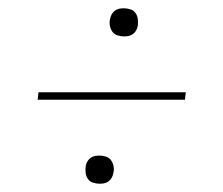

<svg xmlns="http://www.w3.org/2000/svg" viewBox="-20 -572 540 464"><path d="M280 -484Q272 -484 264 -486.5Q256 -489 251.5 -495.5Q247 -502 245.5 -510Q244 -518 246 -526Q247 -532 250 -537.5Q253 -543 258 -546.5Q263 -550 268.5 -551Q274 -552 279 -552Q287 -552 295 -549.5Q303 -547 307.5 -540.5Q312 -534 313 -526Q314 -518 313 -510Q312 -504 309 -498.5Q306 -493 301 -489.5Q296 -486 290.5 -485Q285 -484 280 -484ZM427 -331H71L73 -349H429ZM221 -128Q213 -128 205 -130.5Q197 -133 192.5 -139.5Q188 -146 187 -154Q186 -162 187 -170Q188 -176 191 -181.5Q194 -187 199 -190.5Q204 -194 209.5 -195Q215 -196 220 -196Q228 -196 236 -193.5Q244 -191 248.5 -184.5Q253 -178 254.5 -170Q256 -162 254 -154Q253 -148 250 -142.5Q247 -137 242 -133.5Q237 -130 231.5 -129Q226 -128 221 -128Z"/></svg>

Font: Iosevka Term Curly Th Obl
Style: Regular
Weight: 100
Italic angle: -9°
Designer: Belleve Invis
Foundry: Belleve Invis
Version: Version 32.3.0